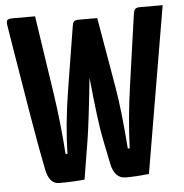

<svg xmlns="http://www.w3.org/2000/svg" viewBox="-51 -749 770 805"><g transform="rotate(-5 334.0 -347.0)"><path d="M566 -700H663L544 0Q490 6 446 6Q399 6 386 -57L364 -165Q349 -240 331 -424Q312 -239 300 -165L273 0Q224 5 166 5Q124 5 112 -57Q97 -129 71 -282.5Q45 -436 26 -554L7 -671Q4 -688 8.5 -694Q13 -700 32 -700H126L175 -374Q195 -239 203 -114H211Q214 -237 236 -374L279 -640Q281 -657 286 -663.5Q291 -670 306 -670H355H385L436 -374Q453 -277 465 -114H473Q478 -243 497 -374L539 -670Q541 -687 546.5 -693.5Q552 -700 566 -700Z"/></g></svg>

Font: Yanone Kaffeesatz Bold
Style: Regular
Weight: 700
Designer: Yanone (Cyrillic: Daniel Pouzeot)
Foundry: Yanone
Version: Version 1.003;PS 001.003;hotconv 1.0.88;makeotf.lib2.5.64775